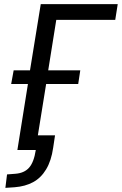

<svg xmlns="http://www.w3.org/2000/svg" viewBox="-20 -725 589 928"><path d="M6 183 14 118 53 115Q97 112 120.5 85.5Q144 59 153 0H64L115 -319H34L46 -385H125L177 -705H549L537 -629H252L213 -385H368L358 -319H203L163 -71H246L237 -11Q228 52 203 93.5Q178 135 140 155.5Q102 176 51 180Z"/></svg>

Font: Nunito Sans 10pt Condensed Medium
Style: Italic
Weight: 500
Width: 3
Italic angle: -9°
Designer: Vernon Adams
Foundry: Vernon Adams
Version: Version 3.101;gftools[0.9.27]